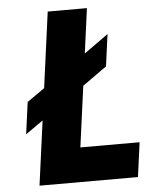

<svg xmlns="http://www.w3.org/2000/svg" viewBox="-56 -871 703 917"><g transform="rotate(-5 295.0 -412.5)"><path d="M53.8 -250 137.8 -309 96 0H568L590.3 -165H306.3L345.8 -457L462 -540L482.7 -693L366.5 -610L395.5 -825H207.5L158.5 -462L74.5 -403Z"/></g></svg>

Font: Hussar Techniczny
Style: Bold 
Weight: 700
Foundry: Cannot Into Space Fonts
Version: Version 0.77